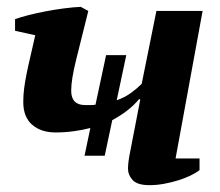

<svg xmlns="http://www.w3.org/2000/svg" viewBox="-20 -532 642 561"><path d="M321 -239Q344 -247 362 -260Q380 -273 394 -287L437 -500H572L493 -69H563V-35Q553 -27 536.5 -19Q520 -11 500.5 -5Q481 1 459.5 5Q438 9 417 9Q381 9 367.5 -6Q354 -21 354 -38Q354 -58 360 -87L390 -242H386Q373 -226 353.5 -210.5Q334 -195 308 -181L286 -77H227L244 -158Q221 -152 195 -148.5Q169 -145 142 -145Q100 -145 74 -167.5Q48 -190 48 -234Q48 -254 50.5 -273.5Q53 -293 57.5 -315.5Q62 -338 68.5 -365.5Q75 -393 83 -429L24 -442V-476Q40 -482 64 -488Q88 -494 114 -499Q140 -504 167 -507.5Q194 -511 216 -512L238 -500Q218 -419 203 -359.5Q188 -300 188 -267Q188 -225 229 -225Q237 -225 244 -225Q251 -225 259 -226L290 -371H349Z"/></svg>

Font: PT Serif
Style: Bold Italic
Weight: 700
Italic angle: -12°
Designer: A.Korolkova, O.Umpeleva, V.Yefimov
Foundry: ParaType Ltd
Version: Version 1.000W OFL